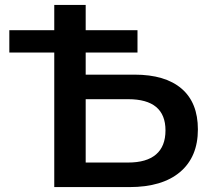

<svg xmlns="http://www.w3.org/2000/svg" viewBox="-20 -762 860 782"><path d="M786 -235Q786 -123 713.5 -61.5Q641 0 507 0H201V-548H18V-639H201V-742H329V-639H540V-548H329V-458H528Q653 -458 719.5 -401Q786 -344 786 -235ZM654 -231Q654 -358 502 -358H329V-100H502Q577 -100 615.5 -133Q654 -166 654 -231Z"/></svg>

Font: APTA Sans SemiBold
Style: Bold
Weight: 600
Version: Version 7.200